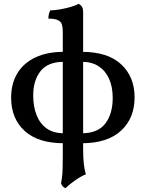

<svg xmlns="http://www.w3.org/2000/svg" viewBox="-20 -737 759 1000"><path d="M321 243Q312 240 306 232.5Q300 225 298 218Q301 203 303 186.5Q305 170 306 145Q307 120 307 80V-571Q307 -594 302.5 -609Q298 -624 282 -632Q266 -640 232 -640Q232 -652 234.5 -663Q237 -674 242 -683Q263 -683 292 -688Q321 -693 348.5 -701Q376 -709 389 -717Q399 -713 406 -703Q413 -693 413 -673V40Q413 84 416.5 115.5Q420 147 427 171Q400 182 371 202.5Q342 223 321 243ZM312 9Q178 9 108 -55.5Q38 -120 38 -228Q38 -302 70.5 -355.5Q103 -409 164.5 -438Q226 -467 312 -467V-415Q230 -415 191.5 -367Q153 -319 153 -240Q153 -182 170.5 -137.5Q188 -93 223 -68Q258 -43 312 -43ZM407 9V-43Q489 -43 528 -93Q567 -143 567 -227Q567 -285 548 -327Q529 -369 493.5 -392Q458 -415 407 -415V-467Q541 -467 611 -402Q681 -337 681 -230Q681 -121 610 -56Q539 9 407 9Z"/></svg>

Font: Vollkorn Medium
Style: Regular
Weight: 500
Designer: Friedrich Althausen
Foundry: Friedrich Althausen
Version: Version 5.000